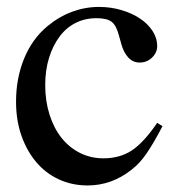

<svg xmlns="http://www.w3.org/2000/svg" viewBox="-20 -536 535 566"><path d="M459 -164.1Q445.3 -137.7 434.1 -118.7Q422.9 -99.6 412.6 -84.5Q402.3 -69.3 391.6 -57.6Q380.9 -45.9 368.2 -36.1Q309.6 10.7 238.3 10.7Q192.4 10.7 153.3 -7.3Q114.3 -25.4 86.4 -58.6Q58.6 -91.8 43 -136.7Q27.3 -181.6 27.3 -236.3Q27.3 -305.7 51.3 -363.8Q75.2 -421.9 120.1 -459Q154.3 -487.3 192.9 -501.5Q231.4 -515.6 271.5 -515.6Q306.6 -515.6 337.9 -506.3Q369.1 -497.1 392.6 -481.4Q416 -465.8 429.7 -444.8Q443.4 -423.8 443.4 -400.4Q443.4 -380.9 428.2 -366.2Q413.1 -351.6 391.6 -351.6Q372.1 -351.6 358.4 -366.2Q344.7 -380.9 337.9 -405.3L331.1 -429.7Q323.2 -460.9 309.1 -471.7Q294.9 -482.4 264.6 -482.4Q230.5 -482.4 202.6 -468.3Q174.8 -454.1 155.3 -427.7Q135.7 -401.4 124.5 -365.2Q113.3 -329.1 113.3 -285.2Q113.3 -238.3 126 -198.2Q138.7 -158.2 161.1 -129.9Q183.6 -101.6 215.3 -85.4Q247.1 -69.3 285.2 -69.3Q333 -69.3 368.2 -92.3Q403.3 -115.2 443.4 -173.8Z"/></svg>

Font: Jomolhari
Style: Regular
Weight: 400
Designer: Christopher J. Fynn
Foundry: Christopher  J.  Fynn (Karma Drubgy¸ Tenzin).
Version: Version alpha 0.003c 2006